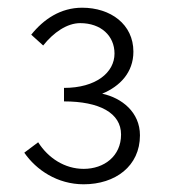

<svg xmlns="http://www.w3.org/2000/svg" viewBox="-20 -912 442 498"><path d="M197 -434C279 -434 343 -481 343 -561C343 -621 296 -658 245 -669C291 -688 326 -724 326 -778C326 -849 267 -892 193 -892C137 -892 93 -862 61 -822L92 -794C119 -828 154 -852 188 -852C242 -852 277 -819 277 -773C277 -724 229 -684 146 -684V-649C238 -649 294 -619 294 -563C294 -507 250 -474 197 -474C148 -474 105 -502 79 -543L43 -516C74 -471 129 -434 197 -434Z"/></svg>

Font: Noto Sans CJK KR Light
Style: Regular
Weight: 300
Designer: Ryoko NISHIZUKA (kana & ideographs); Paul D. Hunt (Latin, Greek & Cyrillic); Wenlong ZHANG (bopomofo); Sandoll Communica
Foundry: Adobe Systems Incorporated
Version: Version 1.004;PS 1.004;hotconv 1.0.82;makeotf.lib2.5.63406